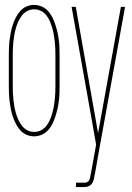

<svg xmlns="http://www.w3.org/2000/svg" viewBox="-20 -548 540 783"><path d="M119 8Q103 8 88 1.5Q73 -5 62.5 -17Q52 -29 44.5 -43.5Q37 -58 32 -73.5Q27 -89 24 -104.5Q21 -120 19 -136Q17 -152 16.5 -168Q16 -184 16 -200V-320Q16 -336 16.5 -352Q17 -368 19 -384Q21 -400 24 -415.5Q27 -431 32 -446.5Q37 -462 44.5 -476.5Q52 -491 62.5 -503Q73 -515 88 -521.5Q103 -528 119 -528Q135 -528 150 -521.5Q165 -515 176 -503Q187 -491 194 -476.5Q201 -462 206 -446.5Q211 -431 214.5 -415.5Q218 -400 220 -384Q222 -368 222.5 -352Q223 -336 223 -320V-200Q223 -184 222.5 -168Q222 -152 220 -136Q218 -120 214.5 -104.5Q211 -89 206 -73.5Q201 -58 194 -43.5Q187 -29 176 -17Q165 -5 150 1.5Q135 8 119 8ZM290 215V197H324Q330 197 335 195Q340 193 343 188Q346 183 347 177.5Q348 172 349 167Q350 164 350 162Q350 160 351 158L372 42L353 -66L272 -520H289L380 -5L473 -520H490L381 82L367 162V163L366 164Q365 173 363 182Q361 191 356 199Q351 207 342.5 211Q334 215 324 215ZM119 -10Q134 -10 147 -16.5Q160 -23 169 -34.5Q178 -46 183.5 -59Q189 -72 193 -86Q197 -100 199.5 -114Q202 -128 203.5 -142.5Q205 -157 205.5 -171.5Q206 -186 206 -200V-320Q206 -334 205.5 -348.5Q205 -363 203.5 -377.5Q202 -392 199.5 -406Q197 -420 193 -434Q189 -448 183.5 -461Q178 -474 169 -485.5Q160 -497 147 -503.5Q134 -510 119 -510Q105 -510 92 -503.5Q79 -497 70 -485.5Q61 -474 55 -461Q49 -448 45 -434Q41 -420 38.5 -406Q36 -392 34.5 -377.5Q33 -363 32.5 -348.5Q32 -334 32 -320V-200Q32 -186 32.5 -171.5Q33 -157 34.5 -142.5Q36 -128 38.5 -114Q41 -100 45 -86Q49 -72 55 -59Q61 -46 70 -34.5Q79 -23 92 -16.5Q105 -10 119 -10Z"/></svg>

Font: Iosevka SS18 Thin
Style: Regular
Weight: 100
Monospace: yes
Designer: Belleve Invis
Foundry: Belleve Invis
Version: Version 25.1.1; ttfautohint (v1.8.4)